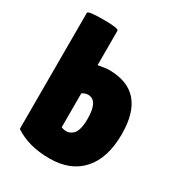

<svg xmlns="http://www.w3.org/2000/svg" viewBox="-172 -818 864 937"><g transform="rotate(30 260.0 -349.5)"><path d="M50 -697Q50 -709 136.5 -709Q223 -709 223 -696V-502Q266 -510 284 -510Q494 -510 494 -269Q494 -135 429.5 -62.5Q365 10 246.5 10Q128 10 50 -43ZM256 -354Q239 -354 223 -343V-152Q237 -146 252.5 -146Q268 -146 284 -158Q312 -178 312 -251Q312 -354 256 -354Z"/></g></svg>

Font: Lilita One Rus
Style: Regular
Weight: 400
Designer: Juan Montoreano
Foundry: Juan Montoreano
Version: Version 1.002